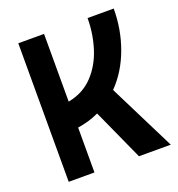

<svg xmlns="http://www.w3.org/2000/svg" viewBox="-126 -798 839 903"><g transform="rotate(-20 293.0 -346.5)"><path d="M64.9 0V-693.4H193.8V-354.5Q268.6 -368.7 316.9 -419.2Q365.2 -469.7 388.4 -542.2Q411.6 -614.7 411.6 -693.4H542.5Q542.5 -589.8 508.1 -495.4Q473.6 -400.9 408.7 -334.5L575.7 0H416.5L300.3 -256.3Q250.5 -232.9 193.8 -224.6V0Z"/></g></svg>

Font: Cascadia Mono PL
Style: Bold
Weight: 700
Monospace: yes
Designer: Aaron Bell
Foundry: Saja Typeworks
Version: Version 2404.023; ttfautohint (v1.8.4)